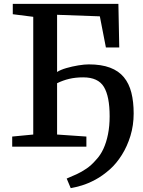

<svg xmlns="http://www.w3.org/2000/svg" viewBox="-20 -763 746 999"><path d="M348 216 327 166Q352 155.5 378 143.8Q404 132 430 114.2Q456 96.5 479.5 69Q502.5 45 518 11.5Q533.5 -22 542 -64.8Q550.5 -107.5 550.5 -157.5Q550.5 -261.5 520.5 -311Q490.5 -360.5 413 -360.5Q373.5 -360.5 340.5 -352.8Q307.5 -345 277 -330V-63L429.5 -52.5V0H43.5V-52.5L153 -63V-675.5L46.5 -689V-743H596L600.5 -516H531L499.5 -678L277 -686V-388.5Q295 -400 325.2 -408.8Q355.5 -417.5 387.5 -422.8Q419.5 -428 441.5 -428Q507.5 -428 552.5 -411Q597.5 -394 624.5 -361.2Q651.5 -328.5 663.5 -281Q675.5 -233.5 675.5 -172.5Q675.5 -111.5 658.8 -56.5Q642 -1.5 614 43Q586 87.5 552.5 117.5Q513.5 152 476 172Q438.5 192 406 201.8Q373.5 211.5 348 216Z"/></svg>

Font: Merriweather 20pt SemiBold
Style: Regular
Weight: 600
Version: Version 2.100